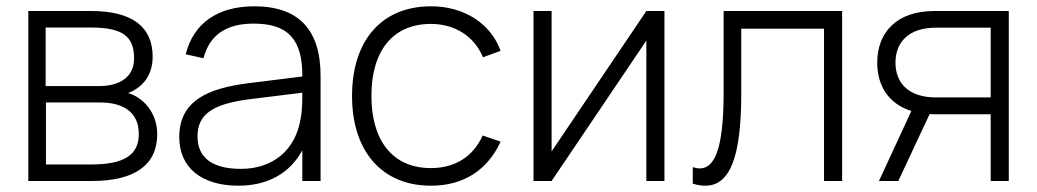

<svg xmlns="http://www.w3.org/2000/svg" viewBox="-20 -575 3295 610"><path d="M272.5 0C408 0 479.5 -51 479.5 -148.5C479.5 -215.5 437 -264.5 387 -279.5C432.5 -296.5 465 -335 465 -395C465 -491.5 397.5 -540 270 -540H70V0ZM269 -487.5C370 -487.5 406 -459 406 -390C406 -330 360.5 -301.5 294 -301.5H125V-487.5ZM126 -52.5V-249.5H297C365.5 -249.5 421 -223.5 421 -149C421 -81 371.5 -52.5 270 -52.5Z M788 -555C671.5 -555 594.5 -501 570 -402.5L626.5 -390C646 -464 698.5 -500 786 -500C894 -500 940.5 -451 940.5 -335V-332L772 -311C641.5 -295 549.5 -255.5 549.5 -139.5C549.5 -42.5 620 15 737.5 15C830.5 15 901 -24.5 940.5 -97.5V0H998.5V-334C998.5 -481.5 928 -555 788 -555ZM940.5 -280.5C940.5 -257 940.5 -224 935 -197.5C919 -99 848 -38.5 745.5 -38.5C654.5 -38.5 607.5 -74 607.5 -141.5C607.5 -211.5 654.5 -245 775 -260Z M1349 15C1451.5 15 1528 -33 1570.5 -125L1513.5 -144.5C1483.5 -78 1426.5 -41 1349 -41C1224.5 -41 1160 -132 1160 -270C1160 -413.5 1228 -499 1349 -499C1425.5 -499 1487 -459.5 1514.5 -393L1570.5 -413.5C1539 -500.5 1454.5 -555 1349.5 -555C1192.5 -555 1098.5 -446.5 1098.5 -270C1098.5 -95 1193 15 1349 15Z M2033.5 -540 1732.5 -94V-540H1675V0H1732.5L2033.5 -446V0H2091V-540Z M2181 8.5C2195.5 13 2208.5 15 2221 15C2299 15 2335 -76 2335 -276.5V-484H2598V0H2655.5V-540H2279V-285C2279 -134.5 2261 -40 2203 -40C2196 -40 2189 -41.5 2181 -44Z M2834 0 2933.5 -212.5C2938 -212.5 2943 -212 2948 -212H3127.5V0H3185V-540H2948C2830.5 -540 2767 -473.5 2767 -376C2767 -301 2804.5 -244.5 2875.5 -222.5L2772.5 0ZM3127.5 -487V-265.5H2953C2867 -265.5 2825 -311 2825 -376C2825 -441 2867 -487 2953 -487Z"/></svg>

Font: Vela Sans Light
Style: Regular
Weight: 300
Designer: Principal design: Mikhail Sharanda - project Manrope.
Design modification: Ravid Balaliev
Foundry: Mikhail Sharanda
Version: Version 1.001